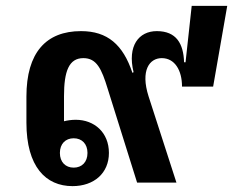

<svg xmlns="http://www.w3.org/2000/svg" viewBox="-20 -622 794 654"><path d="M227 12C300 12 351 -32 351 -101C351 -171 301 -214 238 -214C224 -214 210 -212 198 -209V-294C198 -380 215 -424 264 -424C309 -424 326 -388 347 -319L447 0H581L486 -294C458 -382 489 -424 531 -424C575 -424 600 -383 600 -327H706L754 -602H633L612 -410H607C605 -473 581 -516 514 -516C453 -516 413 -466 435 -376L431 -374C399 -470 346 -516 256 -516C137 -516 70 -443 70 -293V-204C70 -54 136 12 227 12ZM231 -51C203 -51 184 -70 184 -101C184 -132 203 -151 231 -151C259 -151 278 -132 278 -101C278 -70 259 -51 231 -51Z"/></svg>

Font: IBM Plex Thai Looped SemiBold
Style: Regular
Weight: 600
Designer: Mike Abbink, Paul van der Laan, Pieter van Rosmalen, Ben Mitchell, Mark Frömberg
Foundry: Bold Monday
Version: Version 1.0